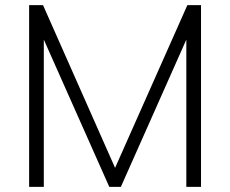

<svg xmlns="http://www.w3.org/2000/svg" viewBox="-20 -725 893 745"><path d="M93 0V-705H147L441 -41H412L707 -705H760V0H703V-632H730L449 0H404L123 -632H150V0Z"/></svg>

Font: Mulish ExtraLight Light
Style: Regular
Weight: 300
Version: Version 3.603